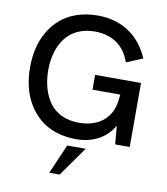

<svg xmlns="http://www.w3.org/2000/svg" viewBox="-98 -781 945 1085"><g transform="rotate(10 375.0 -239.0)"><path d="M375 9.3Q310.5 9.3 256.8 -9Q203.1 -27.3 165 -59.8Q127 -92.3 100.3 -136.7Q73.7 -181.2 61 -233.9Q48.3 -286.6 48.3 -345.2Q48.3 -404.3 60.8 -456.8Q73.2 -509.3 99.9 -554Q126.5 -598.6 164.6 -631.1Q202.6 -663.6 256.8 -681.9Q311 -700.2 376 -700.2Q478 -700.2 553.7 -650.4Q629.4 -600.6 669.9 -505.9L576.7 -466.8Q551.8 -538.1 500 -573.2Q448.2 -608.4 375 -608.4Q319.3 -608.4 276.1 -588.1Q232.9 -567.9 206.3 -532.2Q179.7 -496.6 166 -450.4Q152.3 -404.3 152.3 -349.6Q152.3 -293.5 165.5 -246.3Q178.7 -199.2 204.8 -162.6Q231 -126 274.4 -105.5Q317.9 -85 375 -85Q461.9 -85 515.4 -131.3Q568.8 -177.7 575.2 -264.2L577.6 -282.2H418V-367.2H681.2V0H597.7L588.4 -106Q558.1 -51.8 502.7 -21.2Q447.3 9.3 375 9.3ZM258.8 222.2 332 53.2H438L318.4 222.2Z"/></g></svg>

Font: HK Grotesk SemiBold Legacy
Style: Regular
Weight: 600
Designer: Alfredo Marco Pradil
Foundry: Hanken Design Co.
Version: Version 2.022;PS 002.022;hotconv 1.0.88;makeotf.lib2.5.64775